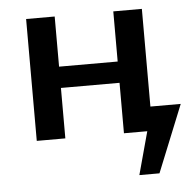

<svg xmlns="http://www.w3.org/2000/svg" viewBox="-45 -463 659 656"><g transform="rotate(-5 284.5 -135.5)"><path d="M476 147H407L447 0H367V-173H166V0H68V-418H166V-246H367V-418H465V-83H569Z"/></g></svg>

Font: Ysabeau Semibold
Style: Regular
Weight: 600
Designer: Christian Thalmann (Catharsis Fonts)
Version: Version 0.003